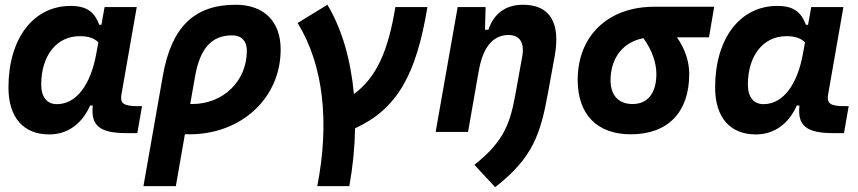

<svg xmlns="http://www.w3.org/2000/svg" viewBox="-20 -547 3556 796"><path d="M400.4 -444.3H391.6C373.5 -490.7 347.2 -522.5 272.9 -522.5C118.2 -522.5 15.1 -387.2 15.1 -184.1C15.1 -60.5 76.7 10.3 184.1 10.3C259.3 10.3 319.8 -32.7 353.5 -109.4H364.7C355.5 -25.9 393.6 4.9 504.9 4.9H549.3L568.8 -106.9H550.3C489.3 -106.9 477.5 -120.6 483.4 -154.8L546.9 -517.6H413.6ZM310.5 -397C350.6 -397 372.1 -386.7 387.7 -371.6L379.4 -325.7C355.5 -191.9 294.4 -115.2 215.8 -115.2C174.8 -115.2 150.9 -144.5 150.9 -196.3C150.9 -316.9 214.8 -397 310.5 -397Z M957 -527.3C785.6 -527.3 690.9 -435.1 655.3 -233.9L574.7 224.6H709L746.6 9.3C752.9 9.8 759.3 9.8 765.6 9.8C981.4 9.8 1143.6 -141.1 1143.6 -341.8C1143.6 -458.5 1074.2 -527.3 957 -527.3ZM788.6 -229.5C809.1 -346.7 857.4 -400.4 942.4 -400.4C981 -400.4 1003.4 -377 1003.4 -336.9C1003.4 -210.9 905.8 -115.7 776.4 -115.7C773.9 -115.7 771 -115.7 768.6 -115.7Z M1295.4 224.6H1428.2C1442.9 143.6 1450.7 63 1452.1 -15.1C1625 -94.2 1705.6 -235.4 1752 -517.6H1619.1C1589.8 -338.4 1542 -226.6 1447.3 -157.2C1434.1 -299.8 1397.5 -427.2 1337.4 -527.3L1213.9 -451.7C1322.8 -274.9 1346.2 -36.1 1295.4 224.6Z M1786.1 0H1920.4L1964.4 -250.5V-249.5C1982.9 -363.8 2032.7 -401.9 2088.4 -401.9C2133.8 -401.9 2155.8 -371.1 2145 -312.5L2118.2 -163.6C2096.2 -43 2075.2 35.2 1946.8 136.2L2032.7 229C2189.9 106.9 2221.2 7.8 2252.4 -164.6L2279.8 -315.4C2304.7 -454.1 2258.8 -527.3 2148.4 -527.3C2075.2 -527.3 2026.9 -489.7 2004.9 -423.8H1990.7L1993.2 -517.6H1877.4Z M2595.2 9.8C2749 9.8 2837.4 -81.5 2837.4 -240.2C2837.4 -291 2820.8 -343.3 2786.6 -392.1H2919.4L2940.9 -519H2691.9C2501 -519 2375 -398.4 2375 -215.8C2375 -72.3 2455.1 9.8 2595.2 9.8ZM2647.5 -388.7C2684.6 -337.4 2701.2 -285.2 2701.2 -240.2C2701.2 -161.1 2665.5 -115.7 2602.5 -115.7C2544.4 -115.7 2511.2 -151.9 2511.2 -213.9C2511.2 -307.6 2564 -373 2647.5 -388.7Z M3330.1 -444.3H3321.3C3303.2 -490.7 3276.9 -522.5 3202.6 -522.5C3047.9 -522.5 2944.8 -387.2 2944.8 -184.1C2944.8 -60.5 3006.3 10.3 3113.8 10.3C3189 10.3 3249.5 -32.7 3283.2 -109.4H3294.4C3285.2 -25.9 3323.2 4.9 3434.6 4.9H3479L3498.5 -106.9H3480C3418.9 -106.9 3407.2 -120.6 3413.1 -154.8L3476.6 -517.6H3343.3ZM3240.2 -397C3280.3 -397 3301.8 -386.7 3317.4 -371.6L3309.1 -325.7C3285.2 -191.9 3224.1 -115.2 3145.5 -115.2C3104.5 -115.2 3080.6 -144.5 3080.6 -196.3C3080.6 -316.9 3144.5 -397 3240.2 -397Z"/></svg>

Font: Cascadia Code
Style: Bold Italic
Weight: 700
Italic angle: -10°
Monospace: yes
Designer: Aaron Bell
Foundry: Saja Typeworks
Version: Version 2404.023